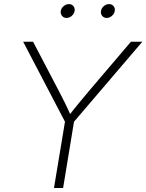

<svg xmlns="http://www.w3.org/2000/svg" viewBox="-20 -935 728 955"><path d="M248.5 0 303.2 -329.6 95.2 -727.5H144.5L270.5 -486.8Q288.1 -453.6 304 -421.1Q319.8 -388.7 335.9 -353H317.4Q344.7 -388.7 371.8 -421.4Q398.9 -454.1 426.3 -486.8L631.3 -727.5H688L348.1 -329.6L293.9 0ZM510.7 -845.7Q496.6 -845.7 488.3 -856Q480 -866.2 482.4 -880.4Q484.4 -894.5 496.3 -904.5Q508.3 -914.6 522.5 -914.6Q536.6 -914.6 544.9 -904.5Q553.2 -894.5 550.8 -880.4Q548.3 -866.2 536.6 -856Q524.9 -845.7 510.7 -845.7ZM311 -845.7Q296.9 -845.7 288.6 -856Q280.3 -866.2 282.2 -880.4Q284.7 -894.5 296.6 -904.5Q308.6 -914.6 322.8 -914.6Q336.9 -914.6 345.2 -904.5Q353.5 -894.5 351.1 -880.4Q348.6 -866.2 336.9 -856Q325.2 -845.7 311 -845.7Z"/></svg>

Font: Inter 24pt ExtraLight
Style: Italic
Weight: 250
Italic angle: -9.3988°
Version: Version 4.001;git-66647c0bb